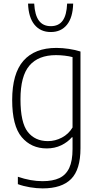

<svg xmlns="http://www.w3.org/2000/svg" viewBox="-20 -814 542 1064"><path d="M79 206.5V165.5Q150.5 190 215.5 190Q272.5 190 309 172.8Q345.5 155.5 363.8 116.5Q382 77.5 382 12V-53.5H378.5Q355 -26 319.2 -8.8Q283.5 8.5 239 8.5Q153 8.5 100.2 -54.2Q47.5 -117 47.5 -259.5Q47.5 -406.5 110 -477.5Q172.5 -548.5 292.5 -548.5Q326 -548.5 362.2 -543Q398.5 -537.5 426 -528.5V7.5Q426 125.5 374.2 177.8Q322.5 230 216.5 230Q183 230 145.8 223.8Q108.5 217.5 79 206.5ZM382 -107.5V-497.5Q364 -502.5 339 -505.5Q314 -508.5 290.5 -508.5Q192.5 -508.5 143 -450.5Q93.5 -392.5 93.5 -264Q93.5 -134.5 133.8 -83.2Q174 -32 245.5 -32Q286 -32 323 -51.5Q360 -71 382 -107.5ZM135.5 -794H169.5Q173 -730 195.8 -699.5Q218.5 -669 261.5 -669Q305 -669 327.2 -699.5Q349.5 -730 352 -794H385.5Q383.5 -717 351 -676.8Q318.5 -636.5 261.5 -636.5Q204.5 -636.5 171.2 -677Q138 -717.5 135.5 -794Z"/></svg>

Font: Encode Sans Semi Condensed ExLight
Style: Regular
Weight: 275
Width: 4
Designer: Multiple Designers
Foundry: Impallari Type
Version: Version 2.000